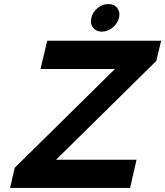

<svg xmlns="http://www.w3.org/2000/svg" viewBox="-20 -932 819 952"><path d="M53 -100 550 -590H181L214 -730H779L755 -630L258 -140H657L625 0H30ZM517 -912Q546 -912 561.5 -892Q577 -872 570 -844Q563 -815 538 -795Q513 -775 485 -775Q457 -775 441.5 -795Q426 -815 433 -844Q440 -873 464.5 -892.5Q489 -912 517 -912Z"/></svg>

Font: Miedinger
Style: Bold-Italic
Weight: 700
Italic angle: -13°
Version: Version 001.000